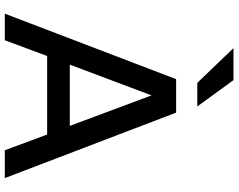

<svg xmlns="http://www.w3.org/2000/svg" viewBox="-114 -854 969 780"><g transform="rotate(90 370.0 -464.5)"><path d="M527 -172H208L144 0H36L302 -696H438L704 0H591ZM492 -264 368 -596 243 -264ZM317 -782 176 -929H306L413 -782Z"/></g></svg>

Font: Amiko SemiBold
Style: Regular
Weight: 600
Designer: Pablo Impallari, Rodrigo Fuenzalida, Andres Torresi
Foundry: Impallari Type
Version: Version 1.001; ttfautohint (v1.3)